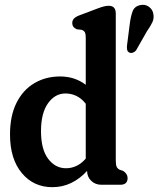

<svg xmlns="http://www.w3.org/2000/svg" viewBox="-20 -766 657 796"><path d="M21.5 -208.5Q21.5 -286 48.5 -339.8Q75.5 -393.5 122.5 -421.2Q169.5 -449 229.5 -449Q290 -449 335.5 -414.5V-609.5Q335.5 -626 331.5 -632.8Q327.5 -639.5 318 -642.5L298.5 -644.5Q279.5 -653 279.5 -670.5Q279.5 -680.5 285.8 -688Q292 -695.5 308 -702L381 -729.5Q400.5 -737 411.2 -739.5Q422 -742 431 -742Q460 -742 460 -710V-100.5Q460 -81.5 464.2 -73.5Q468.5 -65.5 477 -62L490.5 -57.5Q509 -45.5 509 -28Q509 0 478.5 0H400.5Q375 0 358 -16.5Q341 -33 341 -57.5Q311.5 -25 275.2 -7.5Q239 10 197 10Q119 10 70.2 -48.8Q21.5 -107.5 21.5 -208.5ZM150 -222.5Q150 -147 179.5 -107.8Q209 -68.5 253.5 -68.5Q301 -68.5 335.5 -108.5V-336Q317.5 -358.5 296.2 -368.5Q275 -378.5 251.5 -378.5Q208 -378.5 179 -337.8Q150 -297 150 -222.5ZM518 -667Q522 -698 529.8 -719Q537.5 -740 562 -745Q582 -749 597.2 -738Q612.5 -727 615.5 -709.5Q619.5 -691 612 -674.5Q604.5 -658 589 -636L544 -557Q539 -550.5 531 -547.8Q523 -545 516.5 -548Q509 -551.5 507.2 -559.5Q505.5 -567.5 506.5 -577Z"/></svg>

Font: Fraunces 144pt S100 SemiBold
Style: Regular
Weight: 600
Version: Version 1.000; ttfautohint (v1.8.3)